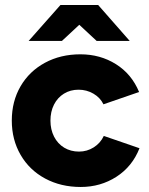

<svg xmlns="http://www.w3.org/2000/svg" viewBox="-20 -733 593 765"><path d="M27 -252.6Q27 -329.1 61.9 -389.2Q96.8 -449.2 159.1 -482.9Q221.3 -516.6 300.4 -516.6Q379.4 -516.6 442 -477.3Q504.6 -438 534.2 -366.4L392.2 -317.4Q379.4 -344 352.3 -359.8Q325.2 -375.6 293 -375.6Q260.2 -375.6 234.7 -359.8Q209.2 -344 195.1 -316.1Q181 -288.2 181 -252.3Q181 -217 195.4 -188.6Q209.9 -160.3 235.8 -144.6Q261.8 -129 294.8 -129Q326.8 -129 353.5 -145.9Q380.2 -162.8 393.6 -191.4L535.8 -142.4Q507.2 -69.6 444 -28.8Q380.8 12 301.6 12Q222.4 12 159.8 -21.7Q97.2 -55.4 62.1 -115.9Q27 -176.4 27 -252.6ZM221.8 -703.2V-713H371.2L496.8 -570H365ZM220.8 -713H370.2V-703.2L226.8 -570H94.2Z"/></svg>

Font: 寒蝉端黑体 Light
Style: Regular
Weight: 300
Designer: ChillDuanSans {Warren2060}; 
Source Han Sans {Ryoko NISHIZUKA 西塚涼子 (kana, bopomofo & ideographs); Paul D. Hunt (Latin, G
Foundry: ChillType&Adobe
Version: Version 1.300;Glyphs 3.3 (3306)